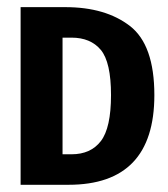

<svg xmlns="http://www.w3.org/2000/svg" viewBox="-20 -512 466 532"><path d="M169.9 0H37.1V-492.2H161.1Q272.5 -492.2 340.1 -439.9Q407.7 -387.7 407.7 -248.5Q407.7 0 169.9 0ZM178.2 -407.7H153.3V-84.5H178.2Q231.4 -84.5 259.5 -121.1Q287.6 -157.7 287.6 -248.5Q287.6 -339.8 259.3 -373.8Q231 -407.7 178.2 -407.7Z"/></svg>

Font: Amiri Typewriter
Style: Bold
Weight: 700
Monospace: yes
Designer: Khaled Hosny
Version: Version 1.1